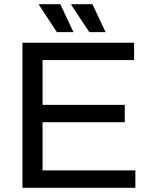

<svg xmlns="http://www.w3.org/2000/svg" viewBox="-20 -888 717 908"><path d="M86.1 0V-686H614.2V-603.9H181.2V-392.2H570.2V-310.2H181.2V-82.1H620.2V0ZM402.4 -736 316.8 -865 317.8 -868H417.2L479.3 -736ZM249.2 -736 164.1 -865 165.1 -868H265.4L327.4 -736Z"/></svg>

Font: Archivo Variable SemiBold
Style: Regular
Weight: 600
Designer: Hector Gatti
Foundry: Omnibus-Type
Version: Version 2.001